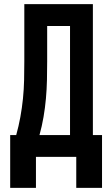

<svg xmlns="http://www.w3.org/2000/svg" viewBox="-20 -755 540 924"><path d="M153 149H29V-105H58Q70 -148 78 -192Q86 -236 90.5 -280.5Q95 -325 96 -370Q97 -415 97 -459V-735H427V-105H471V149H347V0H153ZM317 -105V-630H207V-459Q207 -415 206 -370Q205 -325 201 -280.5Q197 -236 189.5 -192Q182 -148 170 -105Z"/></svg>

Font: Iosevka Term Curly Extrabold
Style: Regular
Weight: 800
Designer: Belleve Invis
Foundry: Belleve Invis
Version: Version 32.3.0